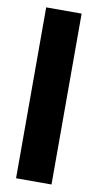

<svg xmlns="http://www.w3.org/2000/svg" viewBox="-85 -766 409 805"><g transform="rotate(10 120.0 -364.0)"><path d="M44.4 -727.5H195.3V0H44.4Z"/></g></svg>

Font: Inter Tight Stencil
Style: Bold
Weight: 700
Designer: Rasmus Andersson
Foundry: rsms
Version: Version 3.004;Glyphs 3.1.2 (3151)